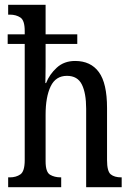

<svg xmlns="http://www.w3.org/2000/svg" viewBox="-20 -780 549 800"><path d="M14 0V-41H21Q47 -41 65 -53.5Q83 -66 83 -113V-597H12V-637H83V-651Q83 -695 65 -707Q47 -719 21 -719H14V-760H170V-637H302V-597H170V-503Q170 -482 169.5 -461Q169 -440 169 -434H172Q186 -470 216.5 -498Q247 -526 293 -526Q358 -526 392 -479.5Q426 -433 426 -330V-113Q426 -66 441.5 -53.5Q457 -41 485 -41H487V0H339V-327Q339 -392 321 -428Q303 -464 259 -464Q212 -464 191 -420Q170 -376 170 -302V-108Q170 -63 188.5 -52Q207 -41 233 -41H235V0Z"/></svg>

Font: Noto Serif Myanmar ExtraCondensed
Style: Regular
Weight: 400
Width: 2
Designer: Ben Mitchell and the Monotype Design Team
Foundry: Monotype Imaging Inc.
Version: Version 2.106; ttfautohint (v1.8.4.7-5d5b)